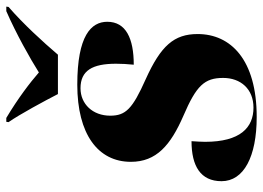

<svg xmlns="http://www.w3.org/2000/svg" viewBox="-130 -676 816 595"><g transform="rotate(-90 277.5 -378.0)"><path d="M284 -606H406C447 -654 501 -713 554 -759L555 -766H541C472 -736 392 -691 351 -665C320 -692 272 -729 210 -766H198L197 -759C221 -725 264 -645 284 -606ZM213 10C391 10 470 -71 470 -173C470 -246 434 -287 330 -334C238 -375 217 -396 217 -444C217 -498 253 -536 302 -536C357 -536 378 -499 378 -426C378 -409 377 -391 375 -371C456 -371 508 -395 508 -453C508 -503 465 -546 313 -546C160 -546 74 -482 74 -380C74 -301 125 -257 217 -217C310 -177 334 -152 334 -94C334 -40 300 0 242 0C180 0 136 -41 136 -150C136 -162 137 -176 138 -192C61 -192 14 -164 14 -99C14 -30 90 10 213 10Z"/></g></svg>

Font: Noto Serif Display ExtraBold
Style: Italic
Weight: 800
Italic angle: -12°
Designer: Monotype Design Team
Foundry: Monotype Imaging Inc.
Version: Version 2.009